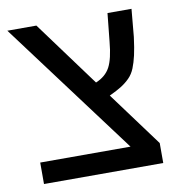

<svg xmlns="http://www.w3.org/2000/svg" viewBox="-71 -665 687 731"><g transform="rotate(-10 272.5 -299.5)"><path d="M502 -77.1V0H41V-83H390.1L4.9 -599.1H117.2L303.2 -346.2Q341.3 -361.8 358.2 -393.3Q375 -424.8 380.9 -490.2L392.1 -599.1H484.9L475.1 -492.2Q469.7 -449.7 463.6 -422.9Q457.5 -396 449 -374.8Q440.4 -353.5 425.8 -338.9Q411.1 -324.2 393.3 -313Q375.5 -301.8 346.2 -288.1Z"/></g></svg>

Font: Libra Sans Modern
Style: Regular
Weight: 400
Foundry: Stefan Peev, Context Ltd
Version: Version 1.000